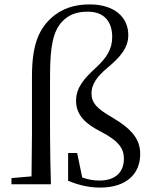

<svg xmlns="http://www.w3.org/2000/svg" viewBox="-20 -836 691 871"><path d="M122 0H211C209 -76 207 -153 207 -229V-493C207 -633 223 -694 260 -736C291 -770 329 -783 378 -783C457 -783 489 -733 489 -668C489 -612 463 -573 413 -527C363 -481 325 -439 325 -379C325 -311 372 -272 439 -238C521 -195 542 -161 542 -116C542 -58 507 -17 431 -17C402 -17 378 -22 353 -31L330 -142H289V-16C337 4 384 15 434 15C552 15 616 -46 616 -137C616 -200 584 -248 486 -305C421 -343 395 -368 395 -413C395 -453 420 -489 468 -529C527 -578 562 -620 562 -677C562 -758 499 -816 387 -816C321 -816 260 -799 210 -752C153 -698 125 -627 125 -488V-229L123 -36L32 -28V0Z"/></svg>

Font: Noto Serif CJK KR
Style: Regular
Weight: 400
Designer: Ryoko NISHIZUKA 西塚涼子 (kana & ideographs); Frank Grießhammer (Latin, Greek & Cyrillic); Wenlong ZHANG 张文龙 (bopomofo); San
Foundry: Adobe
Version: Version 2.001;hotconv 1.1.0;makeotfexe 2.6.0